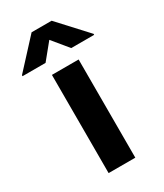

<svg xmlns="http://www.w3.org/2000/svg" viewBox="-254 -824 765 898"><g transform="rotate(-30 128.5 -375.0)"><path d="M56.9 -530.3H201.1V0H56.9ZM128.3 -678.4 59.2 -593.8H-65.1V-599.1L74.2 -750.4H182.4L321.7 -599.1V-593.8H197.8Z"/></g></svg>

Font: Pretendard Std Variable
Style: Regular
Weight: 400
Designer: Base glyphs from Inter by Rasmus Andersson; Hangeul glyphs from Noto Sans CJK(Source Han Sans) by Jang Soo-young and Kan
Foundry: Kil Hyung-jin
Version: Version 1.309;Glyphs 3.2 (3225)